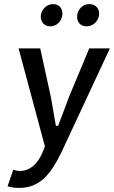

<svg xmlns="http://www.w3.org/2000/svg" viewBox="-20 -718 558 940"><path d="M17 194C32 199 50 202 74 202C175 202 229 135 282 25L518 -481H417L318 -244C302 -200 283 -151 266 -106L265 -102H254L253 -105C245 -151 237 -200 229 -243L177 -481H71L200 -1L187 31C165 81 130 119 76 119C65 119 55 116 45 113ZM285 -644C289 -674 271 -698 240 -698C210 -698 184 -674 180 -644C176 -613 196 -589 226 -589C257 -589 281 -613 285 -644ZM465 -644C469 -674 449 -698 417 -698C386 -698 362 -674 358 -644C354 -613 372 -589 403 -589C435 -589 461 -613 465 -644Z"/></svg>

Font: Falling Sky
Style: LightObl
Weight: 400
Designer: Paul D. Hunt
Foundry: Adobe Systems Incorporated
Version: Version 1.02